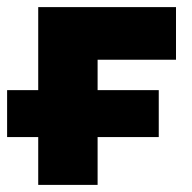

<svg xmlns="http://www.w3.org/2000/svg" viewBox="-20 -520 541 540"><path d="M0 -266.5H87.5V-500H475V-352H254.5V-266.5H426.5V-134.5H254.5V0H87.5V-134.5H0Z"/></svg>

Font: Overused Grotesk ExtraBold
Style: Regular
Weight: 800
Version: Version 0.004